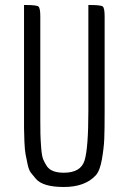

<svg xmlns="http://www.w3.org/2000/svg" viewBox="-20 -740 508 767"><path d="M333 -297V-720H340Q383 -720 390.5 -714Q398 -708 398 -674V-297Q398 -220 396.5 -184.5Q395 -149 387 -103Q379 -57 362 -39Q319 7 235 7Q151 7 123 -26Q111 -40 103 -50.5Q95 -61 90 -85Q85 -109 82 -124.5Q79 -140 77.5 -174Q76 -208 76 -228V-720H83Q126 -720 133.5 -714Q141 -708 141 -674V-297Q141 -290 141 -258.5Q141 -227 141.5 -204.5Q142 -182 144.5 -149.5Q147 -117 152.5 -103.5Q158 -90 168 -75Q186 -50 235 -50Q303 -50 318 -99.5Q333 -149 333 -297Z"/></svg>

Font: Economica
Style: Regular
Weight: 400
Designer: Vicente Lamonaca
Foundry: Vicente Lamonaca
Version: Version 1.101